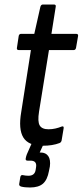

<svg xmlns="http://www.w3.org/2000/svg" viewBox="-20 -638 366 851"><path d="M169 8Q106 8 83.5 -28.5Q61 -65 74 -141L117 -416H64Q53 -416 55 -426L63 -479Q65 -488 74 -488H132L159 -608Q162 -618 170 -618H219Q229 -618 227 -608L208 -488H317Q328 -488 326 -478L317 -426Q315 -416 306 -416H197L153 -143Q146 -99 156 -82Q166 -65 195 -65Q211 -65 226 -68.5Q241 -72 253 -77Q264 -81 262 -69L253 -15Q251 -7 244 -4Q213 8 169 8ZM113 193Q89 193 74 189Q64 186 65 178L70 147Q72 137 80 138Q94 141 106 141Q134 141 138 115L140 102Q144 74 115 74H102Q92 74 94 64Q95 59 96 55Q97 51 99 46L129 -22Q134 -31 140 -31H178Q189 -31 183 -21L156 38H160Q183 38 194 54Q205 70 201 100L197 120Q190 159 170.5 176Q151 193 113 193Z"/></svg>

Font: Sofia Sans Condensed Medium
Style: Italic
Weight: 500
Italic angle: -9°
Designer: Botio Nikoltchev, Ani Petrova
Foundry: lettersoup
Version: Version 4.101; ttfautohint (v1.8.4.7-5d5b)